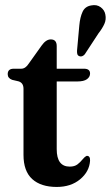

<svg xmlns="http://www.w3.org/2000/svg" viewBox="-20 -730 438 760"><path d="M53.5 -408 28 -414Q10.5 -420.5 10.5 -436.5Q10.5 -458 34.5 -458H64Q81 -458 94 -478.5L145 -550Q162 -574 181 -574Q204.5 -574 204.5 -547.5V-458H312.5Q336.5 -458 336.5 -439Q336.5 -425.5 324.2 -416.5Q312 -407.5 285 -407.5H204.5V-139.5Q204.5 -70.5 256 -70.5Q275 -70.5 286.5 -79.2Q298 -88 306 -98.2Q314 -108.5 323 -113Q337.5 -114 336.5 -93.5Q333.5 -50.5 297 -20.2Q260.5 10 204.5 10Q142 10 107.5 -21.2Q73 -52.5 73 -117V-378.5Q73 -402 53.5 -408ZM294 -630Q297 -662 306.8 -683.2Q316.5 -704.5 341 -708.5Q363 -713 378.5 -701.5Q394 -690 397 -672.5Q401 -653 393.2 -635.5Q385.5 -618 369.5 -597.5L315.5 -515Q305 -503 293 -508Q287 -511 285.8 -517Q284.5 -523 285 -530.5Z"/></svg>

Font: Fraunces 72pt S050 SemiBold
Style: Regular
Weight: 600
Version: Version 1.000; ttfautohint (v1.8.3)